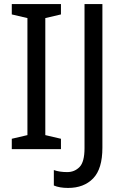

<svg xmlns="http://www.w3.org/2000/svg" viewBox="-20 -734 607 945"><path d="M280 0H38V-51L115 -69V-645L38 -663V-714H280V-663L203 -645V-69L280 -51ZM315 191Q273 191 245 179V103Q259 108 275.5 110.5Q292 113 311 113Q347 113 371.5 88Q396 63 396 -5V-714H484V-7Q484 97 438.5 144Q393 191 315 191Z"/></svg>

Font: Noto Sans Gurmukhi SemiCondensed
Style: Regular
Weight: 400
Width: 4
Designer: Jelle Bosma - Monotype Design Team
Foundry: Monotype Imaging Inc.
Version: Version 2.004; ttfautohint (v1.8.4.7-5d5b)